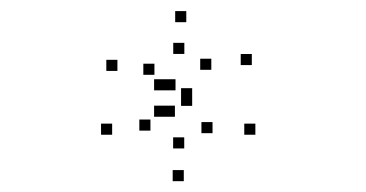

<svg xmlns="http://www.w3.org/2000/svg" viewBox="-20 -862 660 346"><path d="M191.6 -734.2V-754.2H171.6V-734.2ZM258.3 -727.2V-747.2H238.3V-727.2ZM312.2 -764.8V-784.8H292.2V-764.8ZM360.8 -736.2V-756.2H340.8V-736.2ZM296.3 -699.2V-719.2H276.3V-699.2ZM277.7 -699.2V-719.2H257.7V-699.2ZM277.7 -651.6V-671.6H257.7V-651.6ZM295.2 -651.6V-671.6H275.2V-651.6ZM363 -622V-642H343V-622ZM312 -594.5V-614.5H292V-594.5ZM251.1 -626.6V-646.6H231.1V-626.6ZM182.1 -619.2V-639.2H162.1V-619.2ZM311.2 -535.5V-555.5H291.2V-535.5ZM440.2 -619.2V-639.2H420.2V-619.2ZM326.3 -683.1V-703.1H306.3V-683.1ZM326.3 -671.2V-691.2H306.3V-671.2ZM433.8 -744.7V-764.7H413.8V-744.7ZM315.7 -822V-842H295.7V-822Z"/></svg>

Font: Monaspace Xenon Dots Var
Style: Regular
Weight: 400
Designer: Riley Cran and the Lettermatic Team
Version: Version 1.100 (Monaspace Xenon Dots)